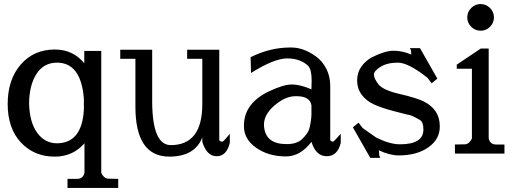

<svg xmlns="http://www.w3.org/2000/svg" viewBox="-20 -760 2541 950"><path d="M397 -447V-508L398 -507V-508H481V95Q492 120 512 124L565 125V170H314V125H362Q391 125 398 95V-51Q341 14 254 15H251Q149 15 83.5 -55Q18 -125 18 -245.5Q18 -366 82.5 -440.5Q147 -515 251 -515H254Q342 -514 397 -447ZM124 -249Q126 -155 164 -103Q202 -51 262 -51Q386 -52 395 -218V-272Q381 -450 262 -450Q197 -450 161 -395Q125 -340 124 -249Z M906 -514H1065V-66Q1071 -59 1080 -59Q1086 -59 1117 -98V-53Q1101 13 1052 13Q1003 13 981 -58V-80Q944 15 817 15Q650 14 650 -232V-469H575V-514H733V-252Q735 -42 825 -42Q981 -42 981 -245V-469H906Z M1666 -53Q1650 13 1596.5 13Q1543 13 1521 -58Q1466 14 1395 14Q1309 14 1248 -28.5Q1187 -71 1187 -135V-138Q1187 -250 1313 -309Q1383 -342 1424 -342Q1465 -342 1521 -318L1522 -362Q1522 -417 1504 -435Q1465 -471 1401 -471Q1337 -471 1222 -399L1220 -477Q1316 -525 1416 -525H1421Q1482 -525 1543 -481Q1575 -458 1594.5 -420Q1614 -382 1614 -335V-66Q1620 -59 1629 -59Q1631 -59 1666 -98ZM1521 -239Q1513 -284 1448 -284H1442Q1392 -284 1339 -239Q1286 -194 1286 -143Q1286 -136 1287 -129Q1297 -47 1398 -47Q1450 -47 1475 -72Q1500 -97 1507 -114Q1514 -131 1517.5 -157Q1521 -183 1521 -191Z M1959 -46Q2075 -46 2075 -119Q2075 -156 2058 -166Q2013 -193 1995 -193Q1994 -193 1931 -209.5Q1868 -226 1830 -243.5Q1792 -261 1769.5 -291.5Q1747 -322 1747 -361.5Q1747 -401 1768 -430.5Q1789 -460 1821 -477Q1885 -509 1928 -509Q1971 -509 2015 -490Q2014 -494 2014 -503.5Q2014 -513 2008 -522H2058L2144 -371L2116 -348L2095 -375Q2001 -450 1948.5 -450Q1896 -450 1863 -429.5Q1830 -409 1830 -390.5Q1830 -372 1852.5 -343Q1875 -314 1957.5 -295Q2040 -276 2077 -258Q2156 -218 2156 -136V-133Q2156 -71 2099.5 -31Q2043 9 1953 9Q1908 9 1853 -17L1854 -15L1856 -12H1855Q1856 -9 1856 1.5Q1856 12 1862 21H1812L1726 -130L1754 -153L1775 -126L1842 -79Q1909 -46 1959 -46Z M2311.5 -627.5Q2292 -647 2292 -674Q2292 -701 2311.5 -720.5Q2331 -740 2358 -740Q2385 -740 2404.5 -720.5Q2424 -701 2424 -674Q2424 -647 2404.5 -627.5Q2385 -608 2358 -608Q2331 -608 2311.5 -627.5ZM2398 -75Q2405 -45 2434 -45H2476V0H2231V-45L2284 -46Q2304 -50 2315 -75V-420H2240V-440L2359 -520H2398Z"/></svg>

Font: Sawarabi Mincho
Style: Regular
Weight: 400
Version: Version 1.00